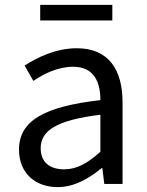

<svg xmlns="http://www.w3.org/2000/svg" viewBox="-20 -755 604 788"><path d="M217 13C284 13 345 -22 397 -65H400L408 0H483V-334C483 -468 427 -557 295 -557C208 -557 131 -518 81 -486L117 -423C160 -452 217 -481 280 -481C369 -481 392 -414 392 -344C161 -318 58 -259 58 -141C58 -43 126 13 217 13ZM243 -60C189 -60 147 -85 147 -147C147 -217 209 -262 392 -284V-132C339 -85 296 -60 243 -60ZM145 -671H441V-735H145Z"/></svg>

Font: Noto Sans Mono CJK JP Regular
Style: Regular
Weight: 400
Designer: Ryoko NISHIZUKA (kana & ideographs); Paul D. Hunt (Latin, Greek & Cyrillic); Wenlong ZHANG (bopomofo); Sandoll Communica
Foundry: Adobe Systems Incorporated
Version: Version 1.004;PS 1.004;hotconv 1.0.82;makeotf.lib2.5.63406